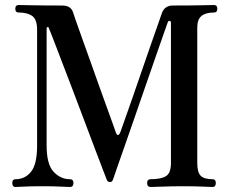

<svg xmlns="http://www.w3.org/2000/svg" viewBox="-20 -746 916 766"><path d="M42 0Q29 0 29 -16Q29 -31 42 -31Q80 -31 104 -61Q128 -91 128 -165V-627Q128 -668 109 -682Q90 -696 55 -696Q41 -696 41 -711Q41 -726 55 -726Q63 -726 108.5 -725Q154 -724 228 -724Q262 -724 271 -698Q273 -692 282.5 -664Q292 -636 307.5 -593.5Q323 -551 340.5 -501.5Q358 -452 375.5 -403Q393 -354 408 -313Q423 -272 432 -246.5Q441 -221 442 -218Q451 -195 461 -221Q463 -227 475.5 -262Q488 -297 506 -348.5Q524 -400 543.5 -457Q563 -514 581 -565.5Q599 -617 611.5 -652.5Q624 -688 626 -694Q637 -724 670 -724Q744 -724 785 -725Q826 -726 833 -726Q847 -726 847 -711Q847 -696 833 -696Q800 -696 783.5 -682Q767 -668 767 -636V-95Q767 -59 780.5 -45Q794 -31 828 -31Q841 -31 841 -16Q841 0 828 0Q818 0 788 -1.5Q758 -3 712 -3Q667 -3 629.5 -1.5Q592 0 581 0Q567 0 567 -16Q567 -31 581 -31Q623 -31 642.5 -43.5Q662 -56 662 -95V-656Q662 -662 657 -662.5Q652 -663 650 -659Q649 -656 636.5 -621Q624 -586 605 -531Q586 -476 563 -410Q540 -344 517.5 -278.5Q495 -213 475.5 -158Q456 -103 444 -68Q432 -33 431 -30Q428 -23 425.5 -21.5Q423 -20 418 -20Q409 -20 406 -29Q405 -31 392 -65Q379 -99 358.5 -153Q338 -207 314 -271Q290 -335 265.5 -399Q241 -463 220.5 -516.5Q200 -570 187.5 -602.5Q175 -635 174 -636Q173 -639 169.5 -638Q166 -637 166 -633V-166Q166 -90 194 -60.5Q222 -31 259 -31Q273 -31 273 -16Q273 0 259 0Q249 0 222 -1.5Q195 -3 151 -3Q99 -3 76 -1.5Q53 0 42 0Z"/></svg>

Font: Zen Old Mincho SemiBold
Style: Regular
Weight: 600
Version: Version 1.500